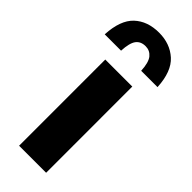

<svg xmlns="http://www.w3.org/2000/svg" viewBox="-302 -835 864 864"><g transform="rotate(45 130.0 -403.0)"><path d="M43.5 0V-548.5H215.5V0ZM-38.5 -627Q-33.5 -721.5 11.2 -763.5Q56 -805.5 129.5 -805.5Q199.5 -805.5 246 -763.5Q292.5 -721.5 297.5 -627H193.5Q191 -678 173.8 -698.8Q156.5 -719.5 129.5 -719.5Q99 -719.5 83.5 -698.8Q68 -678 65.5 -627Z"/></g></svg>

Font: Encode Sans Cnd XBd
Style: Regular
Weight: 800
Width: 3
Designer: Multiple Designers
Foundry: Impallari Type
Version: Version 3.002; ttfautohint (v1.8.3) -l 8 -r 50 -G 200 -x 14 